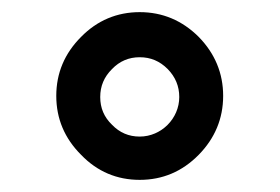

<svg xmlns="http://www.w3.org/2000/svg" viewBox="-20 -400 463 318"><path d="M211.4 -173.8C193.4 -173.8 178.2 -180.2 165.5 -193.4C152.3 -206.1 146 -221.2 146 -239.3C146 -257.3 152.3 -272.5 165.5 -285.6C178.2 -298.8 193.4 -305.2 211.4 -305.2C229.5 -305.2 244.6 -298.8 257.8 -285.6C270.5 -272.5 276.9 -257.3 276.9 -239.3C276.9 -203.6 247.1 -173.8 211.4 -173.8ZM309.1 -143.6C335.9 -170.9 349.6 -203.6 349.6 -241.2C349.6 -278.8 335.9 -311.5 309.1 -338.9C281.7 -366.2 249 -379.9 211.4 -379.9C173.8 -379.9 141.1 -366.2 114.3 -338.9C86.9 -311.5 73.2 -278.8 73.2 -241.2C73.2 -203.6 86.9 -170.9 114.3 -143.6C141.1 -115.7 173.8 -102.1 211.4 -102.1C249 -102.1 281.7 -115.7 309.1 -143.6Z"/></svg>

Font: Samim
Style: Regular
Weight: 400
Foundry: DejaVu fonts team - Redesigned by Saber Rastikerdar
Version: Version 4.0.5